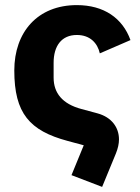

<svg xmlns="http://www.w3.org/2000/svg" viewBox="-20 -557 547 752"><path d="M260 129 380 175 434 44C442 24 446 6 446 -11C446 -58 417 -98 362 -113L299 -130C224 -150 190 -193 190 -253V-311C190 -377 221 -420 281 -420C333 -420 362 -388 371 -348L491 -400C460 -486 387 -537 281 -537C127 -537 36 -431 36 -281C36 -113 96 -45 245 -5L308 12Z"/></svg>

Font: LVC Sans
Style: Bold
Weight: 700
Designer: Mike Abbink, Paul van der Laan, Pieter van Rosmalen
Foundry: Bold Monday
Version: Version 3.0